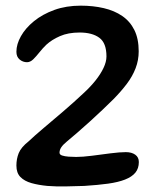

<svg xmlns="http://www.w3.org/2000/svg" viewBox="-20 -637 557 679"><path d="M147.5 20.5Q116 17.5 91.2 10.5Q66.5 3.5 52.2 -11Q38 -25.5 38 -51.5Q38 -75 46.2 -95.5Q54.5 -116 81 -137Q101 -156 133.5 -183.5Q166 -211 203.8 -243.2Q241.5 -275.5 275.5 -307.5Q299.5 -329.5 317.5 -352Q335.5 -374.5 346 -396.5Q356.5 -418.5 356.5 -437.5Q356.5 -485 331.2 -503.5Q306 -522 261.5 -522Q221 -522 192 -509.2Q163 -496.5 144 -479Q131 -466.5 119.5 -452Q108 -437.5 97.5 -427.2Q87 -417 75.5 -417Q61 -417 49.5 -426.5Q38 -436 38 -454Q38 -480.5 54 -509Q70 -537.5 100 -562Q130 -586.5 172 -601.8Q214 -617 265.5 -617Q309.5 -617 347 -608.2Q384.5 -599.5 412.2 -580.5Q440 -561.5 455.2 -530.8Q470.5 -500 470.5 -455.5Q470.5 -424 459.5 -395.5Q448.5 -367 428.5 -340.5Q408.5 -314 381.5 -286.5Q364 -269 342 -248.2Q320 -227.5 297 -206.5Q274 -185.5 253 -167.5Q232 -149.5 217 -137Q203.5 -126 197 -116.5Q190.5 -107 190.5 -97Q190.5 -90 199.8 -87Q209 -84 222.5 -83Q236 -82 249.5 -82Q272 -82 305 -86.2Q338 -90.5 371 -94.8Q404 -99 425 -99Q445.5 -99 458.2 -90Q471 -81 471 -64Q471 -41.5 458.8 -26.5Q446.5 -11.5 422.2 -2Q398 7.5 362 12.5Q326 17.5 278 20.5Q248.5 21.5 213.8 22.2Q179 23 147.5 20.5Z"/></svg>

Font: Gluten Thin
Style: Regular
Weight: 400
Version: Version 1.300